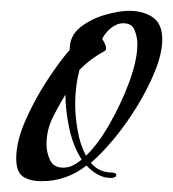

<svg xmlns="http://www.w3.org/2000/svg" viewBox="-20 -327 320 355"><path d="M57 8Q35 8 22.5 -0.5Q10 -9 10 -34Q10 -65 26.5 -103Q43 -141 66 -176.5Q89 -212 109 -235V-237Q109 -261 128.5 -276.5Q148 -292 174 -299.5Q200 -307 219 -307Q245 -307 262.5 -295Q280 -283 280 -254Q280 -229 267 -196.5Q254 -164 233.5 -130.5Q213 -97 190 -69.5Q167 -42 148 -26Q163 -8 187 -8Q189 -8 192 -7Q195 -6 195 -4Q195 0 191.5 1Q188 2 185 2Q172 2 160.5 -4.5Q149 -11 140 -21Q103 8 57 8ZM139 -39Q161 -60 182.5 -97.5Q204 -135 219 -175.5Q234 -216 234 -246Q234 -258 229 -271Q224 -284 208 -284Q196 -284 185 -275Q174 -266 169 -255Q171 -252 173.5 -247Q176 -242 176 -238Q176 -234 174 -233Q161 -226 149.5 -217.5Q138 -209 127 -198Q123 -183 121 -167Q119 -151 119 -135Q119 -112 123.5 -86Q128 -60 139 -39ZM97 -17Q107 -17 115.5 -21.5Q124 -26 131 -32Q115 -57 108 -90Q101 -123 101 -152Q88 -131 77 -108.5Q66 -86 66 -60Q66 -45 72.5 -31Q79 -17 97 -17Z"/></svg>

Font: Bonheur Royale
Style: Regular
Weight: 400
Designer: Robert E. Leuschke
Foundry: Robert E. Leuschke
Version: Version 1.010; ttfautohint (v1.8.3)